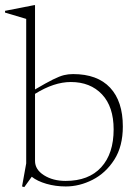

<svg xmlns="http://www.w3.org/2000/svg" viewBox="-29 -730 548 762"><path d="M232 10Q191.5 10 155.2 -0.5Q119 -11 97 -28.5L67.5 12.5L58.5 10L75 -81.5V-655L-9 -680V-687L106 -709.5H110V-375Q155 -401.5 181.2 -414.5Q207.5 -427.5 224.8 -431.8Q242 -436 261 -436Q357.5 -436 408 -382Q458.5 -328 458.5 -228Q458.5 -149 424.5 -96Q390.5 -43 338.5 -16.5Q286.5 10 232 10ZM110 -91.5Q110 -57 145.5 -34.5Q181 -12 231.5 -12Q323 -12 372.5 -66Q422 -120 422 -216.5Q422 -306.5 375.8 -355.5Q329.5 -404.5 252 -404.5Q185.5 -404.5 110 -357.5Z"/></svg>

Font: Newsreader 16pt ExtraLight
Style: Regular
Weight: 275
Designer: Hugues Gentile
Foundry: Production Type
Version: Version 1.003; ttfautohint (v1.8.3)